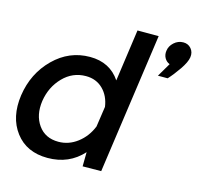

<svg xmlns="http://www.w3.org/2000/svg" viewBox="-109 -868 1026 990"><g transform="rotate(15 404.5 -373.5)"><path d="M711 -625Q693 -632 683.5 -649Q674 -666 677 -687Q680 -713 701.5 -732.5Q723 -752 751 -752Q777 -752 793 -733Q809 -714 805 -687Q801 -660 773.5 -620Q746 -580 720 -552H668ZM619 -750 513 -1 414 0 415 -76Q342 5 227 5Q115 5 55.5 -73.5Q-4 -152 13 -272Q31 -393 113 -474Q195 -555 306 -555Q412 -555 467 -473L506 -750ZM260 -90Q315 -90 361 -125Q407 -160 430 -217L446 -326Q438 -383 402 -418.5Q366 -454 311 -454Q240 -454 189 -401.5Q138 -349 126 -272Q115 -195 152 -142.5Q189 -90 260 -90Z"/></g></svg>

Font: Oakes Grotesk Medium
Style: Italic
Weight: 500
Italic angle: -8°
Designer: Samuel Oakes
Foundry: Samuel Oakes
Version: Version 1.000;PS 001.000;hotconv 1.0.88;makeotf.lib2.5.64775